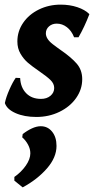

<svg xmlns="http://www.w3.org/2000/svg" viewBox="-20 -493 407 829"><path d="M157 -66Q182 -66 198 -79.5Q214 -93 214 -113Q214 -132 198 -147.5Q182 -163 150 -185Q118 -207 100 -222.5Q82 -238 68.5 -261Q55 -284 55 -314Q55 -358 80 -394.5Q105 -431 148 -452Q191 -473 242 -473Q281 -473 314 -462Q347 -451 366 -432Q345 -377 319 -332H300Q289 -360 269 -375.5Q249 -391 225 -391Q205 -391 191.5 -379Q178 -367 178 -349Q178 -325 208 -302Q217 -295 226 -288.5Q235 -282 242 -277Q287 -246 311 -218.5Q335 -191 335 -151Q335 -107 308.5 -69.5Q282 -32 236.5 -10Q191 12 137 12Q85 12 47.5 -4.5Q10 -21 1 -48Q6 -73 20.5 -106Q35 -139 48 -157L67 -156Q69 -115 93 -90.5Q117 -66 157 -66ZM156 52Q186 52 205 75.5Q224 99 224 137Q224 187 182.5 234.5Q141 282 78 316L42 287V271Q72 250 91.5 222Q111 194 111 169Q111 150 101 131.5Q91 113 76 100L78 86Q97 71 117.5 61.5Q138 52 156 52Z"/></svg>

Font: Alegreya
Style: Bold Italic
Weight: 700
Italic angle: -7°
Designer: Juan Pablo del Peral
Foundry: Huerta Tipografica
Version: Version 2.007; ttfautohint (v1.6)